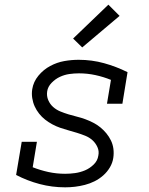

<svg xmlns="http://www.w3.org/2000/svg" viewBox="-20 -794 640 822"><path d="M259 8Q203 8 150 -6Q97 -20 49 -45L73 -187H138L120 -78Q153 -65 187.5 -57.5Q222 -50 259 -50Q280 -50 301.5 -53Q323 -56 343.5 -64.5Q364 -73 381 -89.5Q398 -106 401 -128Q405 -147 397 -164.5Q389 -182 375.5 -194Q362 -206 344.5 -213Q327 -220 309 -225.5Q291 -231 273 -236Q255 -241 237.5 -247Q220 -253 203.5 -262Q187 -271 173 -282Q159 -293 147.5 -307.5Q136 -322 128.5 -338.5Q121 -355 118 -374Q115 -393 118 -412Q123 -444 144.5 -470Q166 -496 195 -511.5Q224 -527 255 -532.5Q286 -538 317 -538Q373 -538 425.5 -523.5Q478 -509 526 -485L504 -350H438L455 -452Q423 -465 388.5 -472.5Q354 -480 318 -480Q297 -480 276.5 -477Q256 -474 236.5 -465Q217 -456 201 -439.5Q185 -423 182 -403Q179 -383 186.5 -365.5Q194 -348 207.5 -336Q221 -324 238 -317Q255 -310 273 -304.5Q291 -299 309.5 -294.5Q328 -290 345.5 -283.5Q363 -277 379.5 -268.5Q396 -260 410 -248.5Q424 -237 435.5 -223Q447 -209 455 -192.5Q463 -176 465.5 -157Q468 -138 465 -118Q462 -97 450.5 -77.5Q439 -58 422 -43Q405 -28 385 -18Q365 -8 343.5 -2.5Q322 3 301 5.5Q280 8 259 8ZM332 -591 293 -629 444 -774 492 -726Z"/></svg>

Font: Iosevka Curly Slab LtEx
Style: Italic
Weight: 300
Width: 7
Italic angle: -9°
Monospace: yes
Designer: Belleve Invis
Foundry: Belleve Invis
Version: Version 11.1.0; ttfautohint (v1.8.3)